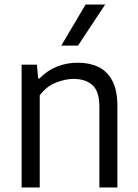

<svg xmlns="http://www.w3.org/2000/svg" viewBox="-20 -828 608 848"><path d="M75.5 0V-542.5H143L148.5 -481.5H154Q222.5 -551 324.5 -551Q375.5 -551 414.8 -532.2Q454 -513.5 476.2 -471.2Q498.5 -429 498.5 -358.5V0H419V-355Q419 -425 388.2 -452.2Q357.5 -479.5 305 -479.5Q269 -479.5 227.2 -463.2Q185.5 -447 155.5 -407V0ZM250.5 -626.5 358 -808H444.5L324.5 -626.5Z"/></svg>

Font: Encode Sans
Style: Regular
Weight: 400
Designer: Multiple Designers
Foundry: Impallari Type
Version: Version 3.002; ttfautohint (v1.8.3) -l 8 -r 50 -G 200 -x 14 